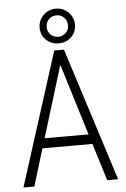

<svg xmlns="http://www.w3.org/2000/svg" viewBox="-61 -976 670 1020"><g transform="rotate(-5 274.0 -466.0)"><path d="M407.2 -198.7H140.6L80.1 0H22L248.5 -710.9H300.3L526.9 0H468.8ZM156.7 -251H391.1L273.9 -632.3ZM181.6 -837.9Q181.6 -877 209 -904.3Q236.3 -931.6 275.9 -931.6Q315.4 -931.6 342.8 -904.3Q370.1 -877 370.1 -837.9Q370.1 -799.3 343.3 -772.9Q316.4 -746.6 275.9 -746.6Q235.4 -746.6 208.5 -772.9Q181.6 -799.3 181.6 -837.9ZM219.2 -837.9Q219.2 -814 235.4 -797.9Q251.5 -781.7 275.9 -781.7Q299.3 -781.7 316.2 -797.6Q333 -813.5 333 -837.9Q333 -863.8 316.4 -879.9Q299.8 -896 275.9 -896Q251 -896 235.1 -879.4Q219.2 -862.8 219.2 -837.9Z"/></g></svg>

Font: Roboto Condensed Light
Style: Regular
Weight: 300
Designer: Google
Version: Version 2.134; 2016